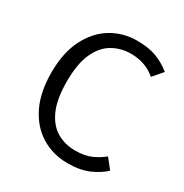

<svg xmlns="http://www.w3.org/2000/svg" viewBox="-168 -849 952 993"><g transform="rotate(30 307.5 -352.5)"><path d="M367.2 -717.4Q436.4 -717.4 483.1 -700Q529.7 -682.6 571.8 -648.7L522.1 -590.8Q488.7 -619 451.5 -631Q414.4 -643.1 373.8 -643.1Q315.9 -643.1 266.7 -615.6Q217.4 -588.2 187.4 -524.9Q157.4 -461.5 157.4 -353.3Q157.4 -248.2 185.9 -184.6Q214.4 -121 263.1 -92.8Q311.8 -64.6 371.8 -64.6Q430.8 -64.6 469.5 -82.6Q508.2 -100.5 535.9 -123.6L582.1 -65.1Q549.7 -33.8 497.9 -11Q446.2 11.8 370.8 11.8Q284.6 11.8 215.4 -30Q146.2 -71.8 105.6 -153.3Q65.1 -234.9 65.1 -353.3Q65.1 -472.3 106.4 -553.6Q147.7 -634.9 216.4 -676.2Q285.1 -717.4 367.2 -717.4Z"/></g></svg>

Font: FiraCode Nerd Font
Style: Regular
Weight: 400
Designer: Carrois Corporate, Edenspiekermann AG, Nikita Prokopov
Foundry: Carrois Corporate, Edenspiekermann AG, Nikita Prokopov
Version: Version 6.002;Nerd Fonts 3.4.0